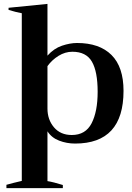

<svg xmlns="http://www.w3.org/2000/svg" viewBox="-20 -728 679 987"><path d="M13 222Q48 212 92 202V-660Q64 -665 24 -677V-688L224 -708V-442Q257 -479 298.5 -493Q340 -507 376 -507Q491 -507 553 -445.5Q615 -384 615 -261Q615 10 366 10Q323 10 284 -5Q245 -20 224 -53V203Q255 208 303 223V239H13ZM482 -256Q482 -360 452.5 -411Q423 -462 352 -462Q315 -462 281 -441Q247 -420 224 -388V-170Q224 -113 257.5 -73.5Q291 -34 349 -34Q420 -34 451 -94.5Q482 -155 482 -256Z"/></svg>

Font: Trirong SemiBold
Style: Regular
Weight: 600
Designer: Katatrad Team
Foundry: CadsonDemak
Version: Version 1.000